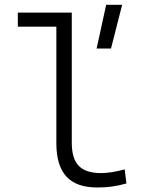

<svg xmlns="http://www.w3.org/2000/svg" viewBox="-20 -786 626 815"><path d="M393.1 9.8C437.5 9.8 474.1 4.9 516.6 -7.3L509.3 -66.9C467.8 -56.2 437.5 -51.3 409.2 -51.3C319.8 -51.3 284.7 -92.8 284.7 -180.7V-732.4H55.7V-672.9H219.2V-179.2C219.2 -50.8 274.9 9.8 393.1 9.8ZM390.1 -580.1H451.2L498.5 -765.6H430.7Z"/></svg>

Font: Cascadia Code PL Light
Style: Regular
Weight: 300
Monospace: yes
Designer: Aaron Bell
Foundry: Saja Typeworks
Version: Version 2404.023